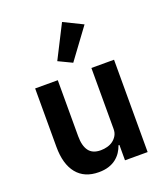

<svg xmlns="http://www.w3.org/2000/svg" viewBox="-148 -907 883 1020"><g transform="rotate(-20 294.0 -396.5)"><path d="M305 -581 228 -618 323 -805 431 -752ZM386 -87H381Q374 -67 362.5 -49.5Q351 -32 333.5 -18Q316 -4 291.5 4Q267 12 235 12Q154 12 111 -41Q68 -94 68 -192V-522H196V-205Q196 -151 217 -122.5Q238 -94 284 -94Q303 -94 321.5 -99Q340 -104 354 -114.5Q368 -125 377 -140.5Q386 -156 386 -177V-522H514V0H386Z"/></g></svg>

Font: IBM Plex Sans Hebrew SmBld
Style: Regular
Weight: 600
Designer: Mike Abbink, Paul van der Laan, Pieter van Rosmalen, Yanek Iontef
Foundry: Bold Monday
Version: Version 1.3